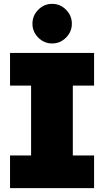

<svg xmlns="http://www.w3.org/2000/svg" viewBox="-20 -974 539 994"><path d="M32 0V-169H141V-531H32V-700H467V-531H357V-169H467V0ZM250 -749Q208 -749 178 -779.5Q148 -810 148 -851Q148 -893 178 -923.5Q208 -954 250 -954Q292 -954 322 -923.5Q352 -893 352 -851Q352 -810 322 -779.5Q292 -749 250 -749Z"/></svg>

Font: MuseoModerno Thin Black
Style: Regular
Weight: 900
Version: Version 1.002